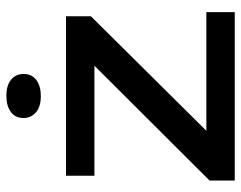

<svg xmlns="http://www.w3.org/2000/svg" viewBox="-97 -659 756 602"><g transform="rotate(-90 281.0 -358.0)"><path d="M16 0V-79L376 -440H31V-529H531V-451L172 -89H544V0ZM281 -608Q247 -608 229.5 -623.5Q212 -639 212 -662Q212 -688 231 -702Q250 -716 281 -716Q315 -716 332.5 -701Q350 -686 350 -662Q350 -636 331 -622Q312 -608 281 -608Z"/></g></svg>

Font: Mona Sans Expanded Medium
Style: Regular
Weight: 500
Width: 7
Designer: Deni Anggara
Foundry: GitHub
Version: Version 2.000